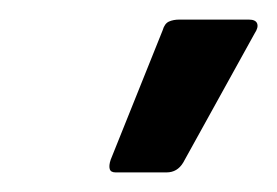

<svg xmlns="http://www.w3.org/2000/svg" viewBox="-20 -722 283 196"><path d="M98 -546Q93 -546 92 -549.5Q91 -553 93 -559L146 -691Q148 -698 152.5 -700Q157 -702 163 -702H234Q241 -702 242.5 -698Q244 -694 240 -688L167 -556Q161 -546 150 -546Z"/></svg>

Font: Sofia Sans SemiBold
Style: Italic
Weight: 600
Italic angle: -9°
Designer: Botio Nikoltchev, Ani Petrova
Foundry: lettersoup
Version: Version 4.100-B